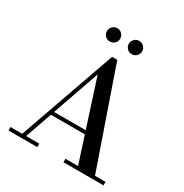

<svg xmlns="http://www.w3.org/2000/svg" viewBox="-211 -1108 1214 1270"><g transform="rotate(30 396.0 -473.0)"><path d="M217 -230.5V-257H541V-230.5ZM422.5 -764.5 678.5 -26.5H759V0H453V-26.5H549L358.5 -616.5L152.5 -26.5H253V0H33V-26.5H122.5L383 -764.5ZM486.5 -844.5Q465 -844.5 450.2 -859.2Q435.5 -874 435.5 -895Q435.5 -916 450.2 -931Q465 -946 486.5 -946Q507.5 -946 522.2 -931Q537 -916 537 -895Q537 -874 522.2 -859.2Q507.5 -844.5 486.5 -844.5ZM318.5 -844.5Q297.5 -844.5 282.8 -859.2Q268 -874 268 -895Q268 -916 282.8 -931Q297.5 -946 319 -946Q340 -946 354.8 -931Q369.5 -916 369.5 -895Q369.5 -874 354.8 -859.2Q340 -844.5 318.5 -844.5Z"/></g></svg>

Font: Bodoni Moda SC 9pt Medium
Style: Regular
Weight: 500
Designer: Owen Earl
Foundry: indestructible type
Version: Version 2.005